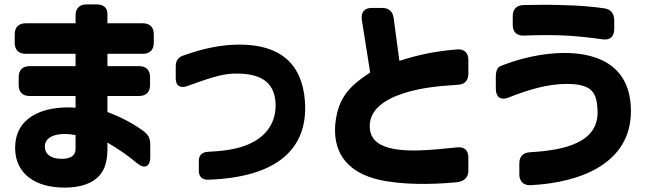

<svg xmlns="http://www.w3.org/2000/svg" viewBox="-20 -761 2959 874"><path d="M274 93C341 93 401 77 436 34C458 7 469 -30 469 -81V-112C520 -83 568 -48 604 -18C637 10 664 -2 664 -45V-103C664 -129 656 -147 635 -163C589 -197 534 -227 469 -251V-324H613C645 -324 663 -342 663 -374V-410C663 -442 645 -460 613 -460H469V-516H630C662 -516 680 -534 680 -566V-605C680 -637 662 -655 630 -655H469V-698C469 -726 451 -741 419 -741H374C342 -741 324 -723 324 -691V-655H97C65 -655 47 -637 47 -605V-566C47 -534 65 -516 97 -516H324V-460H115C83 -460 65 -442 65 -410V-374C65 -342 83 -324 115 -324H324V-271C168 -281 46 -223 49 -83C51 28 138 93 274 93ZM184 -94C184 -146 254 -160 324 -146V-83C324 -50 298 -38 260 -38C207 -38 184 -63 184 -94Z M929 57C1241 46 1384 -83 1368 -301C1355 -475 1251 -558 1070 -558C987 -558 903 -540 814 -508C790 -500 780 -483 780 -460V-403C780 -371 800 -358 832 -369C963 -417 1009 -428 1068 -426C1184 -423 1227 -374 1234 -298C1241 -209 1195 -133 1093 -97C1049 -81 994 -73 928 -70C900 -69 885 -55 885 -28V16C885 43 900 58 929 57Z M1880 76C1932 77 1991 75 2055 69C2093 66 2112 47 2112 16V-44C2112 -78 2093 -94 2059 -90C2010 -85 1936 -77 1877 -76C1802 -75 1736 -83 1697 -113C1674 -131 1663 -156 1663 -187C1663 -264 1734 -310 1819 -337C1892 -360 1965 -369 2063 -375C2095 -376 2112 -394 2112 -426V-488C2112 -521 2093 -539 2060 -536C1963 -528 1889 -513 1798 -484L1772 -679C1768 -709 1750 -725 1719 -725H1673C1639 -725 1622 -705 1627 -671L1665 -431C1610 -394 1563 -360 1534 -301C1519 -271 1509 -232 1506 -193C1495 -51 1577 26 1700 56C1753 69 1822 75 1880 76Z M2395 82C2633 70 2852 -23 2852 -255C2852 -453 2714 -520 2549 -520C2445 -520 2344 -492 2284 -470C2275 -467 2267 -464 2260 -461C2244 -455 2237 -438 2237 -410V-356C2237 -319 2260 -303 2295 -317C2378 -350 2470 -379 2558 -379C2678 -379 2696 -338 2700 -260C2708 -110 2547 -77 2393 -68C2361 -66 2344 -49 2344 -17V32C2344 64 2362 83 2395 82ZM2314 -648C2314 -615 2332 -598 2365 -599C2410 -601 2475 -602 2536 -600C2599 -598 2673 -589 2723 -582C2756 -577 2776 -594 2776 -628V-669C2776 -699 2761 -719 2731 -723C2691 -729 2626 -736 2536 -738C2478 -740 2409 -739 2363 -738C2331 -737 2314 -719 2314 -687Z"/></svg>

Font: コーポレート・ロゴ（ラウンド）ver3 Bold
Style: Regular
Weight: 700
Designer: [KANA_main] LOGOTYPE.JP [Source Han Sans] Ryoko NISHIZUKA 西塚涼子 (kana, bopomofo & ideographs); Paul D. Hunt (Latin, Greek
Version: Version 12.001;FEAKit 1.0